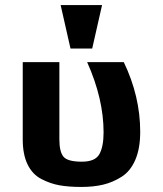

<svg xmlns="http://www.w3.org/2000/svg" viewBox="-20 -730 645 760"><path d="M325 -484C368.3 -387.3 390 -294.7 390 -206C390 -168.7 384.5 -140 373.5 -120C362.5 -100 339.3 -90 304 -90C266.7 -90 242.5 -96.5 231.5 -109.5C220.5 -122.5 215 -145.7 215 -179V-484H70V-178C70 -138.7 76.3 -105.8 89 -79.5C101.7 -53.2 119.8 -33.8 143.5 -21.5C167.2 -9.2 191.2 -0.8 215.5 3.5C239.8 7.8 268.7 10 302 10C334 10 362.7 7 388 1C413.3 -5 437.7 -15.3 461 -30C484.3 -44.7 502.5 -67 515.5 -97C528.5 -127 535 -164 535 -208C535 -302 513.3 -394 470 -484ZM345 -538 384 -710H220L259 -538Z"/></svg>

Font: Play
Style: Bold
Weight: 700
Designer: Jonas Hecksher
Foundry: Jonas Hecksher, Playtypeª, e-types AS
Version: Version 1.002